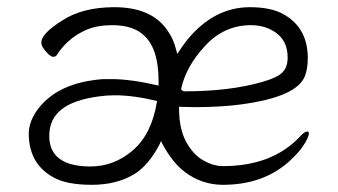

<svg xmlns="http://www.w3.org/2000/svg" viewBox="-20 -501 940 534"><path d="M678 -431Q603 -431 550 -373Q498 -317 484 -255V-252Q487 -249 491 -247H492Q619 -247 709 -273Q751 -285 765.5 -299.5Q780 -314 780 -341Q780 -385 750 -408Q720 -431 678 -431ZM299 -236Q277 -236 256 -233Q186 -224 151.5 -197Q117 -170 117 -123Q117 -87 138 -66Q166 -38 231.5 -38Q297 -38 349 -82.5Q401 -127 416 -215L417 -220Q352 -236 299 -236ZM446 -416Q463 -392 470 -362L473 -351Q488 -374 499 -388Q574 -481 675 -481Q736 -481 771 -460Q836 -422 836 -340Q836 -312 829 -292Q809 -231 646 -210Q591 -203 521 -203L478 -204V-199Q478 -144 497 -108Q516 -72 544.5 -55.5Q573 -39 600 -39Q738 -39 815 -122Q827 -135 834 -135Q837 -135 838 -134Q839 -133 839 -130Q839 -120 825 -98Q811 -76 782 -50Q710 13 600 13Q542 13 495 -22Q461 -47 432 -100L428 -109L424 -100Q394 -42 354 -17Q305 13 235 13Q165 13 128 -8Q91 -29 75 -61Q60 -91 60 -128.5Q60 -166 89 -202Q145 -272 267 -281Q278 -281 290 -281Q344 -281 421 -263Q421 -273 421 -276Q421 -363 383 -400Q353 -431 292 -431Q251 -431 220 -418Q168 -395 138 -348Q135 -343 128 -343Q122 -343 113 -352Q95 -370 95 -382Q95 -383 95 -384Q96 -408 153 -444Q210 -481 298 -481Q402 -481 446 -416Z"/></svg>

Font: LXGW WenKai Lite Light
Style: Regular
Weight: 300
Designer: LXGW / Fontworks Inc.
Foundry: LXGW / Fontworks Inc.
Version: Version 1.511; March 25, 2025